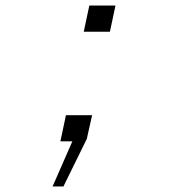

<svg xmlns="http://www.w3.org/2000/svg" viewBox="-20 -508 640 690"><path d="M281 -394 301 -488H395L375 -394ZM169 162 240 0H197L217 -94H311L292 -9L208 162Z"/></svg>

Font: Geist Mono ExtraLight
Style: Italic
Weight: 200
Italic angle: -12°
Monospace: yes
Designer: Basement.studio, Andrés Briganti, Mateo Zaragoza
Foundry: Basement.studio, Vercel, Andrés Briganti, Guido Ferreyra, Mateo Zaragoza
Version: Version 1.500; ttfautohint (v1.8.4.7-5d5b)